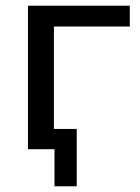

<svg xmlns="http://www.w3.org/2000/svg" viewBox="-20 -523 491 673"><path d="M171 130V0H83V-71H249V130ZM78 0V-503H435V-430H169V0Z"/></svg>

Font: Mulish Medium
Style: Regular
Weight: 500
Designer: Vernon Adams
Foundry: Vernon Adams
Version: Version 3.603; ttfautohint (v1.8.3)